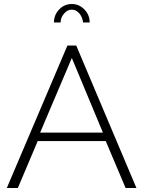

<svg xmlns="http://www.w3.org/2000/svg" viewBox="-20 -937 715 957"><path d="M316 -710H360L660 0H606L507 -234H168L69 0H14ZM493 -276 338 -648 180 -276ZM338 -889Q316 -889 299 -869Q282 -849 282 -825H249Q249 -863 275 -890Q301 -917 338 -917Q374 -917 400.5 -890Q427 -863 427 -825H394Q391 -852 375 -870.5Q359 -889 338 -889Z"/></svg>

Font: Raleway Light
Style: Regular
Weight: 300
Designer: Matt McInerney, Pablo Impallari, Rodrigo Fuenzalida
Foundry: Matt McInerney, Pablo Impallari, Rodrigo Fuenzalida
Version: Version 4.026